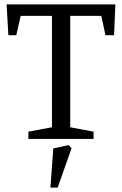

<svg xmlns="http://www.w3.org/2000/svg" viewBox="-20 -631 554 872"><path d="M109 0V-33L216 -53V-559H74L54 -471H18L10 -611H504L498 -471H459L440 -559H299V-53L405 -33V0ZM209 221 222 43 292 28 305 42 242 221Z"/></svg>

Font: Manuale
Style: Regular
Weight: 400
Designer: Eduardo Tunni / Pablo Cosgaya
Foundry: Eduardo Tunni / Pablo Cosgaya
Version: Version 1.002